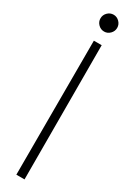

<svg xmlns="http://www.w3.org/2000/svg" viewBox="-191 -693 491 702"><g transform="rotate(30 54.5 -342.0)"><path d="M37.5 0 38 -566H71L72 0ZM53.5 -613.5Q39 -613.5 28.5 -624Q18 -634.5 18 -649Q18 -663.5 28.5 -674Q39 -684.5 53.5 -684.5Q67.5 -684.5 78 -674Q88.5 -663.5 88.5 -649Q88.5 -634.5 78 -624Q67.5 -613.5 53.5 -613.5Z"/></g></svg>

Font: Anybody Condensed ExtraLight
Style: Regular
Weight: 200
Width: 3
Designer: Tyler Finck
Foundry: Etcetera Type Company
Version: Version 1.010; ttfautohint (v1.8.3) -l 8 -r 50 -G 200 -x 14 